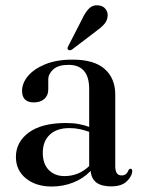

<svg xmlns="http://www.w3.org/2000/svg" viewBox="-20 -687 532 718"><path d="M39.5 -100Q39.5 -156 87.8 -191.5Q136 -227 227 -227Q253.5 -227 274.8 -223Q296 -219 313.5 -212.5V-354Q313.5 -444.5 236 -444.5Q198 -444.5 179.2 -427.5Q160.5 -410.5 160.5 -389.5V-352.5Q160.5 -330 145.8 -317Q131 -304 106.5 -304Q62.5 -304 62.5 -347.5Q62.5 -376 84.5 -402.5Q106.5 -429 148.8 -446.5Q191 -464 251.5 -464Q332 -464 371.5 -429Q411 -394 411 -333.5V-65Q411 -31 434.5 -31Q445.5 -31 451.5 -36.5Q457.5 -42 460.5 -50.5Q463.5 -56 468 -56Q474.5 -56 474.5 -47Q474.5 -29.5 455 -9.8Q435.5 10 395.5 10Q323.5 10 319 -48Q292 -19.5 254 -4.5Q216 10.5 174 10.5Q114 10.5 76.8 -20Q39.5 -50.5 39.5 -100ZM140 -115.5Q140 -74 162.5 -51.2Q185 -28.5 221 -28.5Q274.5 -28.5 313.5 -66V-194Q297 -200 278.8 -204Q260.5 -208 239.5 -208Q192 -208 166 -183.2Q140 -158.5 140 -115.5ZM286.5 -614.5Q298.5 -640.5 312.5 -654.8Q326.5 -669 346.5 -667Q365 -666 374.5 -653.5Q384 -641 382.5 -627.5Q381.5 -610 369.5 -596.5Q357.5 -583 339 -570L249 -501.5Q240 -496.5 234.5 -501.5Q230 -505.5 235.5 -515Z"/></svg>

Font: Fraunces 72pt
Style: Regular
Weight: 400
Version: Version 1.000;[0bf87f6ff]